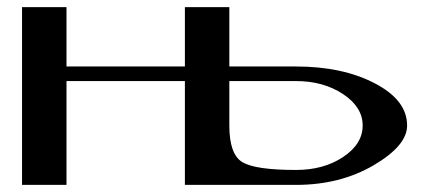

<svg xmlns="http://www.w3.org/2000/svg" viewBox="-20 -520 1206 540"><path d="M625 -167Q625 -85.9 661.6 -64Q698.2 -42 812.5 -42Q890.6 -42 945.3 -78.6Q1000 -115.2 1000 -167Q1000 -218.8 944.8 -255.4Q889.6 -292 812.5 -292H625ZM500 -292H167V0H42V-500H167V-333H500V-500H625V-333H812.5Q943.4 -333 1034.2 -285.6Q1125 -238.3 1125 -167Q1125 -110.4 1030.8 -55.2Q936.5 0 812.5 0H500Z"/></svg>

Font: okolaks
Style: Bold
Weight: 600
Width: 8
Version: Version 000.6.0